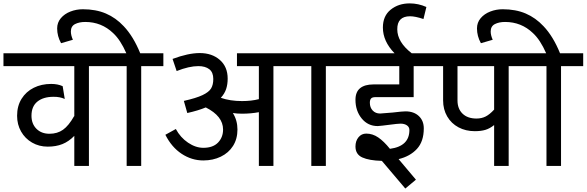

<svg xmlns="http://www.w3.org/2000/svg" viewBox="-50 -969 3425 1121"><path d="M469.2 -583V0H383.8V-175.8Q351.6 -142.6 314.2 -127.7Q276.9 -112.8 229 -112.8Q178.2 -112.8 137.2 -136.5Q96.2 -160.2 73 -201.2Q49.8 -242.2 49.8 -293Q49.8 -350.1 75.9 -392.1Q102.1 -434.1 147 -456.5Q191.9 -479 249 -479Q287.1 -479 315.9 -465.8L328.1 -391.1Q300.3 -404.3 262.2 -403.8Q203.1 -403.8 168.5 -376Q133.8 -348.1 133.8 -293Q133.8 -246.1 162.8 -217Q191.9 -188 238.8 -188Q284.7 -188 317.9 -211.4Q351.1 -234.9 382.8 -291L383.8 -289.1V-583H-29.8V-658.2H598.1V-583Z M774.4 -583V0H689.5V-583H561.5V-658.2H687.5Q653.3 -736.3 610.4 -775.9Q542.5 -840.8 447.8 -840.8Q412.6 -840.8 388.2 -828.4Q363.8 -815.9 363.8 -785.2Q363.8 -763.2 375.5 -736.8L306.6 -716.8Q283.7 -757.8 283.7 -803.2Q283.7 -837.4 305.2 -862.8Q326.7 -888.2 361.1 -901.6Q395.5 -915 433.6 -915Q509.8 -915 568.1 -890.1Q626.5 -865.2 672.4 -815.9Q728.5 -756.8 768.6 -658.2H903.8V-583Z M1852.5 -583V0H1767.6V-583H1546.4V0H1461.4V-314Q1414.6 -305.2 1363.3 -305.2Q1333.5 -305.2 1309.6 -309.1Q1336.4 -266.1 1336.4 -212.9Q1336.4 -157.7 1310.5 -116.9Q1284.7 -76.2 1239 -54.2Q1193.4 -32.2 1137.2 -32.2Q1069.3 -32.2 1010.5 -71Q951.7 -109.9 915.5 -182.1L976.6 -215.8Q1003.4 -166 1047.9 -136Q1092.3 -106 1137.2 -106Q1193.4 -106 1222.9 -136.5Q1252.4 -167 1252.4 -212.9Q1252.4 -291 1151.4 -341.8Q1108.4 -323.7 1043.5 -309.1L1023.4 -379.9Q1095.2 -396 1132.3 -413.6Q1169.4 -431.2 1182.4 -452.6Q1195.3 -474.1 1195.3 -507.8Q1195.3 -546.9 1171.9 -564.9Q1148.4 -583 1108.4 -583Q1054.2 -583 981.4 -554.2L957.5 -625Q1049.3 -659.2 1116.2 -659.2Q1188 -659.2 1233.6 -619.1Q1279.3 -579.1 1279.3 -509.8Q1279.3 -476.6 1270.3 -449.2Q1261.2 -421.9 1239.3 -397.9Q1293.5 -378.9 1363.3 -378.9Q1417.5 -378.9 1461.4 -390.1V-583H1333.5V-658.2H1981.4V-583Z M2109.4 -369.1Q2109.4 -341.3 2126 -323.7Q2142.6 -306.2 2169.4 -306.2Q2179.2 -306.2 2243.2 -312Q2299.3 -318.8 2317.4 -318.8Q2366.2 -318.8 2395.3 -291.5Q2424.3 -264.2 2424.3 -219.2Q2424.3 -143.1 2384.3 -99.6Q2344.2 -56.2 2277.3 -40L2378.4 80.1L2316.4 131.8L2180.2 -28.8H2179.2V-29.8Q2105 -31.7 2065.2 -49.8Q2025.4 -67.9 2025.4 -113.8Q2025.4 -146 2043 -167.5Q2060.5 -189 2088.4 -189Q2125.5 -189 2158.4 -166.5Q2191.4 -144 2226.6 -100.1Q2340.3 -115.2 2340.3 -210Q2340.3 -227.1 2325.9 -237.1Q2311.5 -247.1 2288.6 -247.1Q2272.5 -247.1 2221.2 -240.2Q2206.1 -238.3 2183.8 -235.6Q2161.6 -232.9 2155.3 -232.9Q2098.1 -232.9 2061.8 -277.3Q2025.4 -321.8 2025.4 -386.2Q2025.4 -432.1 2052.5 -454.1Q2079.6 -476.1 2130.4 -476.1H2281.2V-583H1953.6V-658.2H2253.4Q2185.5 -728 2185.5 -808.1Q2185.5 -876 2231 -912.6Q2276.4 -949.2 2342.3 -949.2Q2392.1 -949.2 2439.5 -928.2L2422.4 -857.9Q2374.5 -874 2344.2 -874Q2269 -874 2269.5 -797.9Q2269.5 -723.6 2353.5 -658.2H2486.3V-583H2365.2V-401.9H2142.6Q2123.5 -401.9 2116.5 -394Q2109.4 -386.2 2109.4 -369.1Z M2919.9 -583V0H2835V-238.8Q2810.1 -218.8 2784.2 -210.9Q2758.3 -203.1 2722.2 -203.1Q2668.9 -203.1 2627 -225.6Q2585 -248 2561 -289.1Q2537.1 -330.1 2537.1 -382.8V-583H2466.3V-658.2H3049.3V-583ZM2621.1 -583V-382.8Q2621.1 -334 2650.6 -305.4Q2680.2 -276.9 2731.9 -276.9Q2761.7 -276.9 2785.4 -288.8Q2809.1 -300.8 2835 -329.1V-583Z M3225.6 -583V0H3140.6V-583H3012.7V-658.2H3138.7Q3104.5 -736.3 3061.5 -775.9Q2993.7 -840.8 2898.9 -840.8Q2863.8 -840.8 2839.4 -828.4Q2814.9 -815.9 2814.9 -785.2Q2814.9 -763.2 2826.7 -736.8L2757.8 -716.8Q2734.9 -757.8 2734.9 -803.2Q2734.9 -837.4 2756.3 -862.8Q2777.8 -888.2 2812.3 -901.6Q2846.7 -915 2884.8 -915Q2960.9 -915 3019.3 -890.1Q3077.6 -865.2 3123.5 -815.9Q3179.7 -756.8 3219.7 -658.2H3355V-583Z"/></svg>

Font: Sarala
Style: Regular
Weight: 400
Designer: Andres Torresi
Foundry: Huerta Tipografica
Version: Version 1.004;PS 001.003;hotconv 1.0.70;makeotf.lib2.5.58329